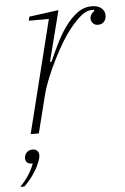

<svg xmlns="http://www.w3.org/2000/svg" viewBox="-64 -559 532 818"><g transform="rotate(-5 202.0 -150.0)"><path d="M173 -482H87L91 -499L217 -516L162 -300L168 -299Q183 -333 202 -372Q221 -411 244.5 -444Q268 -477 296.5 -498.5Q325 -520 359 -520Q386 -520 400.5 -507.5Q415 -495 415 -477Q415 -460 405.5 -449.5Q396 -439 380 -439Q366 -439 358 -448Q350 -457 350 -468Q350 -478 356 -486.5Q362 -495 370 -500L368 -504H357Q336 -504 313 -485.5Q290 -467 262 -432Q247 -414 227.5 -382Q208 -350 188.5 -311.5Q169 -273 152.5 -232.5Q136 -192 127 -156L88 0H53ZM-11 220Q12 197 27.5 172.5Q43 148 51 125H45Q34 125 27 118.5Q20 112 20 101Q20 86 30 76Q40 66 54 66Q68 66 75 73.5Q82 81 82 93Q82 106 72 128Q62 152 44.5 176.5Q27 201 7 220H-11Z"/></g></svg>

Font: IBM Plex Serif ExtraLight
Style: Italic
Weight: 200
Italic angle: -14°
Designer: Mike Abbink, Paul van der Laan, Pieter van Rosmalen
Foundry: Bold Monday
Version: Version 2.5